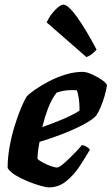

<svg xmlns="http://www.w3.org/2000/svg" viewBox="-20 -811 483 831"><path d="M192 0Q180 0 155 -7Q130 -14 100.5 -26Q71 -38 46.5 -53Q22 -68 13 -84Q13 -128 21.5 -175.5Q30 -223 43.5 -266.5Q57 -310 71 -343.5Q85 -377 96 -394Q106 -405 131 -422.5Q156 -440 190 -458Q224 -476 262.5 -488Q301 -500 338 -500Q354 -500 378.5 -489Q403 -478 422.5 -464Q442 -450 443 -441Q440 -421 432.5 -395Q425 -369 415 -346Q405 -323 396 -310Q378 -291 336.5 -269.5Q295 -248 245 -229Q195 -210 151 -197Q145 -164 144 -152.5Q143 -141 142 -124Q148 -117 164.5 -108Q181 -99 199 -92.5Q217 -86 227 -86Q234 -86 247.5 -96.5Q261 -107 277.5 -123Q294 -139 309.5 -155Q325 -171 334 -183Q343 -183 355 -175.5Q367 -168 369 -163Q350 -130 325 -92Q300 -54 267 -27Q234 0 192 0ZM163 -261Q212 -278 254 -296Q296 -314 324 -332V-345Q324 -364 321 -384.5Q318 -405 313 -420Q307 -421 301.5 -421Q296 -421 290 -421Q255 -421 225 -410Q202 -380 187.5 -341Q173 -302 163 -261ZM354 -564 182 -714Q191 -734 204.5 -751.5Q218 -769 232 -780Q246 -791 254 -791Q275 -791 314 -736.5Q353 -682 398 -596Q392 -589 380 -579Q368 -569 354 -564Z"/></svg>

Font: Texturina Black
Style: Italic
Weight: 900
Italic angle: -11°
Designer: Guillermo Torres Carreño
Foundry: Omnibus-Type
Version: Version 1.002; ttfautohint (v1.8.3)